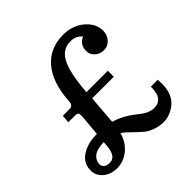

<svg xmlns="http://www.w3.org/2000/svg" viewBox="-191 -909 1088 1088"><g transform="rotate(-45 352.5 -365.5)"><path d="M539.1 -654.8Q513.7 -686.5 469.7 -686.5Q410.2 -686.5 378.9 -635.7Q340.3 -573.2 329.6 -418.5H501V-370.6H327.6L314 -196.3Q377.4 -179.2 442.4 -127.9Q478 -99.1 498.8 -91.1Q519.5 -83 537.1 -83Q572.8 -83 591.3 -106Q609.9 -128.9 609.9 -182.6H665Q666.5 -165.5 666.5 -147.7Q666.5 -129.9 662.4 -106.4Q658.2 -83 646.5 -61.5Q626 -22.9 577.1 -1Q528.3 21 465.8 3.4Q425.3 -8.3 400.9 -29.5Q376.5 -50.8 348.6 -78.1Q320.8 -105.5 302.2 -118.7Q285.2 -58.1 242.4 -24.2Q199.7 9.8 148.7 9.8Q97.7 9.8 64.9 -18.6Q32.2 -46.9 32.2 -87.4Q32.2 -165.5 121.6 -197.3Q154.8 -209 204.1 -209.5L215.8 -339.4Q215.8 -358.4 211.2 -364.5Q206.5 -370.6 191.4 -370.6H136.2L140.6 -418.5H193.8Q207.5 -418.5 214.8 -426Q222.2 -433.6 223.6 -454.1Q232.4 -594.2 295.9 -668.2Q359.4 -742.2 466.3 -742.2Q540.5 -742.2 591.8 -699Q643.1 -655.8 643.1 -598.6Q643.1 -564 621.8 -540Q600.6 -516.1 568.4 -516.1Q536.1 -516.1 514.6 -536.6Q493.2 -557.1 493.2 -583.5Q493.2 -636.2 539.1 -654.8ZM92.8 -77.1Q92.8 -63.5 104.2 -52.5Q115.7 -41.5 141.1 -41.5Q189 -41.5 196.3 -118.7L198.7 -149.4Q141.6 -147.5 117.2 -127.2Q92.8 -106.9 92.8 -77.1Z"/></g></svg>

Font: Arbutus Slab
Style: Regular
Weight: 400
Version: Version 1.002; ttfautohint (v0.92) -l 10 -r 16 -G 200 -x 7 -